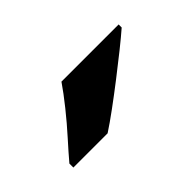

<svg xmlns="http://www.w3.org/2000/svg" viewBox="-28 -908 444 444"><g transform="rotate(-45 194.0 -686.0)"><path d="M348 -756Q332 -742 307 -722Q282 -702 253.5 -680Q225 -658 198.5 -638.5Q172 -619 152 -606H40V-619Q56 -638 79 -663.5Q102 -689 124 -716.5Q146 -744 161 -766H348Z"/></g></svg>

Font: Noto Sans Gujarati ExtraBold
Style: Regular
Weight: 800
Designer: Jelle Bosma - Monotype Design Team, Universal Thirst
Foundry: Monotype Imaging Inc.
Version: Version 2.106; ttfautohint (v1.8.4.7-5d5b)